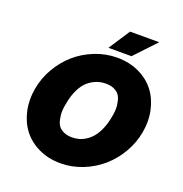

<svg xmlns="http://www.w3.org/2000/svg" viewBox="-161 -1067 1166 1223"><g transform="rotate(20 422.0 -455.0)"><path d="M710 -924.8 574.2 -780.8H418L512.2 -924.8ZM380.9 15.1Q299.8 15.1 233.6 -16.1Q167.5 -47.4 126.7 -100.1Q85.9 -152.8 69.8 -224.9Q53.7 -296.9 67.9 -376Q81.1 -451.2 119.9 -518.3Q158.7 -585.4 214.8 -634.5Q271 -683.6 343.8 -712.4Q416.5 -741.2 494.1 -741.2Q575.2 -741.2 641.4 -710.2Q707.5 -679.2 748.3 -626.7Q789.1 -574.2 805.2 -502.2Q821.3 -430.2 807.1 -350.1Q793.9 -275.9 755.1 -208.7Q716.3 -141.6 660.2 -92.3Q604 -43 531.2 -13.9Q458.5 15.1 380.9 15.1ZM393.1 -165Q417.5 -165 440.4 -171.1Q463.4 -177.2 487.3 -192.6Q511.2 -208 530.5 -231.7Q549.8 -255.4 565.7 -292.5Q581.5 -329.6 589.8 -377Q598.6 -421.4 595 -453.6Q591.3 -485.8 582.3 -506.6Q573.2 -527.3 556.2 -539.6Q539.1 -551.8 521.2 -556.4Q503.4 -561 481.9 -561Q450.2 -561 421.4 -550.8Q392.6 -540.5 365 -517.8Q337.4 -495.1 316.4 -452.6Q295.4 -410.2 285.2 -351.1Q276.4 -306.6 279.8 -274.4Q283.2 -242.2 292 -221.2Q300.8 -200.2 317.9 -187.7Q335 -175.3 353 -170.2Q371.1 -165 393.1 -165Z"/></g></svg>

Font: Stilu Bold
Style: Italic
Weight: 700
Italic angle: -10°
Designer: Genilson Lima Santos
Foundry: Genilson Lima Santos
Version: Version 1.200;PS 001.200;hotconv 1.0.88;makeotf.lib2.5.64775